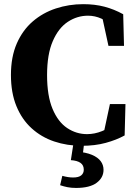

<svg xmlns="http://www.w3.org/2000/svg" viewBox="-20 -696 662 941"><path d="M327.3 88.9 341.7 -4.4H393.6L384.3 72.7L353.5 46.6Q401.5 50.5 430.7 62.9Q459.8 75.3 473.6 94Q487.4 112.7 487.4 136.4Q487.4 174.7 453.7 199.9Q419.9 225.1 352.6 225.1Q328.7 225.1 310.3 221.3Q292 217.6 274.7 211.7L285.4 165.8Q299.5 169.7 312.5 171.8Q325.4 173.9 338.4 173.9Q365.2 173.9 377.9 163.6Q390.6 153.2 390.6 135.8Q390.6 113.6 374.6 102.3Q358.5 91 327.3 88.9ZM406.6 -38.6Q443.8 -38.6 480.4 -53.5Q517.1 -68.3 552.1 -95.4V-44L485.1 -29.3L518.7 -185.9H594.9L590.9 -32.3Q551.1 -10.2 498.3 4.2Q445.5 18.6 380.9 18.6Q308.6 18.6 245.5 -2.7Q182.4 -24 134.9 -67.3Q87.3 -110.5 60.5 -175.7Q33.6 -241 33.6 -328.5Q33.6 -417.2 62.2 -482.7Q90.8 -548.1 140.3 -590.8Q189.7 -633.4 253.7 -654.5Q317.8 -675.6 387.9 -675.6Q444.8 -675.6 492 -663.2Q539.3 -650.8 583.8 -626.2L587.8 -471.1H511.6L477.2 -629.2L544.3 -613.7V-558.5Q508.5 -590.6 476.9 -604.8Q445.3 -619.1 411.4 -619.1Q358.1 -619.1 312.4 -589Q266.6 -558.8 238.7 -494.4Q210.7 -430.1 210.7 -327.8Q210.7 -226.5 237.6 -162.3Q264.5 -98.2 309.3 -68.4Q354.2 -38.6 406.6 -38.6Z"/></svg>

Font: Adobe Variable Font Prototype
Style: Regular
Weight: 389
Designer: Frank Grießhammer
Foundry: Adobe
Version: Version 1.004;hotconv 1.0.113;makeotfexe 2.5.65598